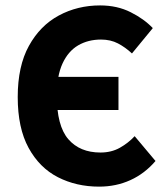

<svg xmlns="http://www.w3.org/2000/svg" viewBox="-20 -684 622 716"><path d="M349.4 12Q264.8 12 195.9 -23.2Q127.1 -58.5 86.6 -132.6Q46.1 -206.7 46.1 -322.1Q46.1 -437.5 87.9 -513.1Q129.6 -588.7 199.4 -626.2Q269.2 -663.8 353.4 -663.8Q417 -663.8 467.2 -638.5Q517.4 -613.3 549.8 -579.2L472.1 -484.7Q447.6 -507.6 419.9 -522.1Q392.2 -536.5 356.7 -536.5Q308.6 -536.5 271.4 -514.8Q234.2 -493 213 -446.9Q191.8 -400.7 191.8 -328.1Q191.8 -214.5 234.8 -164.9Q277.8 -115.2 354.7 -115.2Q395.4 -115.2 426.9 -132.9Q458.4 -150.6 482.2 -176.2L559.9 -83.6Q519.6 -36.5 466.2 -12.3Q412.8 12 349.4 12ZM129.6 -273.7V-397.3H421.8V-273.7Z"/></svg>

Font: Source Sans 3 Variable
Style: Regular
Weight: 200
Designer: Paul D. Hunt
Foundry: Adobe Systems Incorporated
Version: Version 3.026